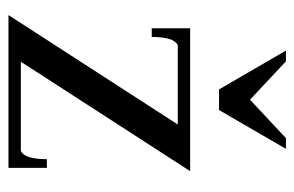

<svg xmlns="http://www.w3.org/2000/svg" viewBox="-144 -568 712 465"><g transform="rotate(90 212.5 -336.0)"><path d="M197 -510 103 -672H129L222 -585L315 -672H341L247 -510ZM387 0H17L282 -410H90Q70 -401 70 -347H49V-440H395L130 -30H346Q366 -39 366 -93H387Z"/></g></svg>

Font: Judson
Style: Regular
Weight: 400
Version: Version 20110429